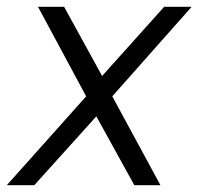

<svg xmlns="http://www.w3.org/2000/svg" viewBox="-31 -546 585 566"><path d="M534 -526 300 -262 442 0H365L253 -203L70 0H-11L223 -262L81 -526H158L270 -322L453 -526Z"/></svg>

Font: Plus Jakarta Display Light
Style: Italic
Weight: 300
Italic angle: -12°
Designer: Gumpita Rahayu
Foundry: Tokotype Studio
Version: Version 1.000;hotconv 1.0.109;makeotfexe 2.5.65596